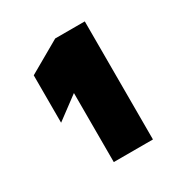

<svg xmlns="http://www.w3.org/2000/svg" viewBox="-111 -1006 581 607"><g transform="rotate(-30 179.5 -702.5)"><path d="M278 -918V-487H135V-739L53 -678V-851L170 -918Z"/></g></svg>

Font: LilGrotesk Bold
Style: Regular
Weight: 700
Designer: BSozoo
Foundry: BSozoo
Version: Version 1.001;PS 001.001;hotconv 1.0.70;makeotf.lib2.5.58329